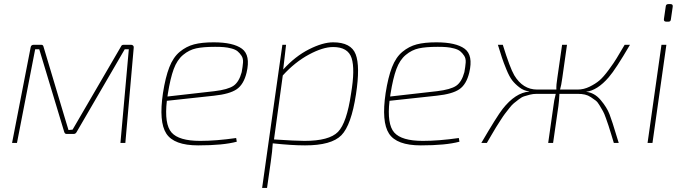

<svg xmlns="http://www.w3.org/2000/svg" viewBox="-20 -699 3349 939"><path d="M585 -480H621Q627 -480 631 -476Q635 -472 634 -466L593 0H569L610 -458H590L354 -52Q349 -44 341 -44H305Q297 -44 294 -54L172 -458H152L63 0H39L130 -468Q132 -480 145 -480H182Q191 -480 193 -470L295 -129Q309 -85 315 -63L335 -65Q343 -78 356 -101Q369 -124 374 -132L572 -472Q575 -480 585 -480Z M1135 -24 1138 -6Q1071 12 949 12Q831 12 793.5 -45.5Q756 -103 777 -244Q789 -321 808 -370Q827 -419 859 -445.5Q891 -472 929 -482Q967 -492 1025 -492Q1121 -492 1163.5 -460.5Q1206 -429 1186 -344Q1172 -286 1137.5 -262.5Q1103 -239 1027 -231L796 -206Q783 -92 819 -51Q855 -10 959 -10Q1037 -10 1135 -24ZM799 -227 1028 -253Q1095 -261 1122 -279.5Q1149 -298 1162 -346Q1167 -373 1168.5 -393Q1170 -413 1161 -426.5Q1152 -440 1141.5 -448.5Q1131 -457 1112 -462Q1093 -467 1075 -468.5Q1057 -470 1032 -470Q974 -470 939.5 -462.5Q905 -455 875.5 -430.5Q846 -406 829.5 -361Q813 -316 801 -241Z M1379 -480 1365 -359Q1424 -424 1491.5 -458Q1559 -492 1609 -492Q1697 -492 1719.5 -433.5Q1742 -375 1721 -238Q1698 -87 1649.5 -37.5Q1601 12 1472 12Q1406 12 1314 2Q1312 39 1304 94L1286 220H1262L1293 0L1361 -480ZM1363 -330 1320 -17Q1429 -10 1469 -10Q1590 -10 1633 -54Q1676 -98 1697 -242Q1717 -361 1699.5 -415Q1682 -469 1609 -469Q1559 -469 1490.5 -432Q1422 -395 1363 -330Z M2224 -24 2227 -6Q2160 12 2038 12Q1920 12 1882.5 -45.5Q1845 -103 1866 -244Q1878 -321 1897 -370Q1916 -419 1948 -445.5Q1980 -472 2018 -482Q2056 -492 2114 -492Q2210 -492 2252.5 -460.5Q2295 -429 2275 -344Q2261 -286 2226.5 -262.5Q2192 -239 2116 -231L1885 -206Q1872 -92 1908 -51Q1944 -10 2048 -10Q2126 -10 2224 -24ZM1888 -227 2117 -253Q2184 -261 2211 -279.5Q2238 -298 2251 -346Q2256 -373 2257.5 -393Q2259 -413 2250 -426.5Q2241 -440 2230.5 -448.5Q2220 -457 2201 -462Q2182 -467 2164 -468.5Q2146 -470 2121 -470Q2063 -470 2028.5 -462.5Q1994 -455 1964.5 -430.5Q1935 -406 1918.5 -361Q1902 -316 1890 -241Z M2846 -250Q2887 -246 2917.5 -210Q2948 -174 2961 -140Q2974 -106 2997 -29Q3003 -10 3006 0H2982Q2978 -13 2969 -43Q2960 -73 2956 -84.5Q2952 -96 2943.5 -120.5Q2935 -145 2929 -155Q2923 -165 2913 -182.5Q2903 -200 2893 -207.5Q2883 -215 2869.5 -224Q2856 -233 2840.5 -236.5Q2825 -240 2806 -240H2716Q2714 -202 2711 -181L2685 0H2661L2687 -183Q2689 -205 2698 -240H2604Q2587 -240 2571.5 -236Q2556 -232 2543.5 -228Q2531 -224 2516.5 -212.5Q2502 -201 2493 -194Q2484 -187 2470 -169L2449 -142Q2442 -133 2427 -109.5Q2412 -86 2406 -76.5Q2400 -67 2383.5 -38.5Q2367 -10 2361 0H2334Q2410 -130 2438 -166Q2501 -246 2568 -251V-252Q2542 -255 2520.5 -271.5Q2499 -288 2485 -306Q2471 -324 2456.5 -359.5Q2442 -395 2435 -416.5Q2428 -438 2415 -480H2439Q2474 -367 2495 -331Q2537 -261 2607 -261H2701Q2700 -284 2706 -320L2729 -480H2753L2730 -318Q2725 -281 2719 -261H2805Q2835 -261 2863.5 -275Q2892 -289 2911.5 -305.5Q2931 -322 2957.5 -358Q2984 -394 2996 -414.5Q3008 -435 3035 -480H3061Q2991 -360 2957 -321Q2902 -257 2846 -250Z M3249 -679H3259Q3272 -679 3270 -666L3261 -604Q3260 -593 3249 -593H3239Q3225 -593 3227 -606L3236 -668Q3237 -679 3249 -679ZM3171 0H3147L3215 -480H3239Z"/></svg>

Font: Ezarion Thin
Style: Italic
Weight: 250
Italic angle: -8°
Designer: Natanael Gama
Version: Version 1.001;PS 001.001;hotconv 1.0.70;makeotf.lib2.5.58329